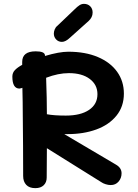

<svg xmlns="http://www.w3.org/2000/svg" viewBox="-20 -969 715 995"><path d="M610 -71Q610 -46 594.5 -28Q579 -10 554 -10Q541 -10 527 -14.5Q513 -19 505 -25L223 -201Q222 -148 222 -49Q222 -24 206.5 -9Q191 6 163 6Q132 6 116 -11Q100 -28 100 -57Q100 -210 98 -377Q98 -436 96 -514L90 -512Q84 -510 81 -510Q44 -510 44 -572Q44 -592 57.5 -606Q71 -620 95 -633V-648Q95 -703 165 -703Q211 -703 213 -683V-679Q287 -701 334 -701Q422 -701 487 -673.5Q552 -646 587 -597Q622 -548 622 -484Q622 -417 583.5 -369.5Q545 -322 479 -298Q413 -274 331 -274H313L579 -117Q610 -100 610 -71ZM219 -566Q223 -458 223 -377Q259 -370 321 -370Q398 -370 441.5 -399.5Q485 -429 485 -481Q485 -530 445 -560Q405 -590 337 -590Q282 -590 219 -566ZM259 -795Q259 -805 263.5 -816.5Q268 -828 277 -835L366 -920Q381 -935 392 -942Q403 -949 415 -949Q435 -949 447.5 -936.5Q460 -924 460 -904Q460 -879 439 -860L343 -774Q320 -752 301 -752Q283 -752 271 -764.5Q259 -777 259 -795Z"/></svg>

Font: Mali SemiBold
Style: Regular
Weight: 600
Designer: Kitiyaporn Chalermlarp | Katatrad Aksorn Co.,Ltd.
Foundry: Cadson Demak Co.,Ltd.
Version: Version 1.000; ttfautohint (v1.6)